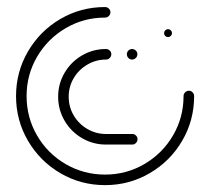

<svg xmlns="http://www.w3.org/2000/svg" viewBox="-20 -539 611 559"><path d="M349.3 -381.1Q349.3 -387.4 353.9 -391.9Q358.5 -396.3 364.4 -396.3Q370.7 -396.3 375.4 -391.9Q380 -387.4 380 -381.1Q380 -374.8 375.4 -370.2Q370.7 -365.6 364.4 -365.6Q358.5 -365.6 353.9 -370.2Q349.3 -374.8 349.3 -381.1ZM380.4 -133.7Q380.4 -127.4 375.9 -122.8Q371.5 -118.1 365.2 -118.1H288.5Q250.7 -118.1 218.7 -136.9Q186.7 -155.6 168 -187.6Q149.3 -219.6 149.3 -257.4Q149.3 -295.2 168 -327Q186.7 -358.9 218.7 -377.6Q250.7 -396.3 288.5 -396.3Q294.8 -396.3 299.4 -391.9Q304.1 -387.4 304.1 -381.1Q304.1 -374.8 299.4 -370.2Q294.8 -365.6 288.5 -365.6Q259.3 -365.6 234.3 -350.9Q209.3 -336.3 194.6 -311.5Q180 -286.7 180 -257.4Q180 -227.8 194.6 -203Q209.3 -178.1 234.3 -163.5Q259.3 -148.9 288.5 -148.9H365.2Q371.5 -148.9 375.9 -144.4Q380.4 -140 380.4 -133.7ZM464.4 -453Q466.7 -454.1 469.3 -454.1Q472.6 -454.1 475.4 -452.2Q478.1 -450.4 479.6 -447.4Q480.7 -445.2 480.7 -442.6Q480.7 -439.3 478.9 -436.5Q477 -433.7 474.1 -432.2Q471.9 -431.1 468.9 -431.1Q464.4 -431.1 461.1 -434.3Q457.8 -437.4 457.8 -442.6Q457.8 -445.9 459.6 -448.7Q461.5 -451.5 464.4 -453ZM530 -274.8Q536.3 -274.8 540.7 -270.2Q545.2 -265.6 545.2 -259.3Q545.2 -188.5 510.4 -129.1Q475.6 -69.6 415.9 -34.8Q356.3 0 285.9 0Q215.2 0 155.7 -34.8Q96.3 -69.6 61.5 -129.1Q26.7 -188.5 26.7 -259.3Q26.7 -329.6 61.5 -389.3Q96.3 -448.9 155.7 -483.7Q215.2 -518.5 285.9 -518.5Q292.2 -518.5 296.9 -514.1Q301.5 -509.6 301.5 -503.3Q301.5 -497 296.9 -492.4Q292.2 -487.8 285.9 -487.8Q223.7 -487.8 171.3 -457Q118.9 -426.3 88.1 -373.9Q57.4 -321.5 57.4 -259.3Q57.4 -197 88 -144.4Q118.5 -91.9 171.1 -61.3Q223.7 -30.7 285.9 -30.7Q348.1 -30.7 400.6 -61.5Q453 -92.2 483.7 -144.6Q514.4 -197 514.4 -259.3Q514.4 -265.6 519.1 -270.2Q523.7 -274.8 530 -274.8Z"/></svg>

Font: 26F Galaxy Sans Ultra Light
Style: Regular
Weight: 200
Designer: C₂₉H₂₅N₃O₅
Version: Version 1.100